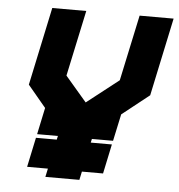

<svg xmlns="http://www.w3.org/2000/svg" viewBox="-51 -748 742 796"><g transform="rotate(5 320.0 -350.0)"><path d="M167 0 174.5 -35H88L114 -158H200.5L204 -173.5H117.5L141 -284.5L65.5 -375L134.5 -700H276L217.5 -426L306.5 -322L439.5 -426L498 -700H639.5L570.5 -375L457.5 -285.5L433.5 -173.5H345.5L342 -158H430L404 -35H316L308.5 0Z"/></g></svg>

Font: Tourney Expanded Black
Style: Italic
Weight: 900
Width: 7
Italic angle: -12°
Designer: Tyler Finck
Foundry: Etcetera Type Co
Version: Version 1.010; ttfautohint (v1.8.3)